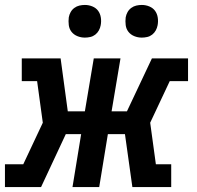

<svg xmlns="http://www.w3.org/2000/svg" viewBox="-28 -756 798 776"><path d="M-8 0V-92H66L145 -260L122 -428H60V-520H217L246 -306H315L351 -520H459L423 -306H485L586 -520H732V-428H658L579 -260L602 -92H664V0H507L477 -214H408L373 0H265L300 -214H238L138 0ZM545 -604Q529 -604 514.5 -610Q500 -616 491 -627.5Q482 -639 480 -654.5Q478 -670 480 -686Q482 -697 487.5 -707Q493 -717 502.5 -724Q512 -731 523 -733.5Q534 -736 545 -736Q561 -736 575.5 -730Q590 -724 598.5 -712.5Q607 -701 609.5 -685.5Q612 -670 609 -654Q607 -643 601.5 -633Q596 -623 587 -616Q578 -609 567 -606.5Q556 -604 545 -604ZM315 -604Q299 -604 284.5 -610Q270 -616 261 -627.5Q252 -639 250 -654.5Q248 -670 250 -686Q252 -697 257.5 -707Q263 -717 272.5 -724Q282 -731 293 -733.5Q304 -736 315 -736Q331 -736 345.5 -730Q360 -724 368.5 -712.5Q377 -701 379.5 -685.5Q382 -670 379 -654Q377 -643 371.5 -633Q366 -623 357 -616Q348 -609 337 -606.5Q326 -604 315 -604Z"/></svg>

Font: Iosevka Etoile Semibold
Style: Italic
Weight: 600
Italic angle: -9°
Designer: Belleve Invis
Foundry: Belleve Invis
Version: Version 22.1.2; ttfautohint (v1.8.4)